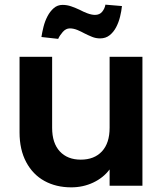

<svg xmlns="http://www.w3.org/2000/svg" viewBox="-20 -798 701 825"><path d="M158 -639Q161 -659 167 -683Q173 -707 184 -728Q195 -749 211 -763Q227 -777 249 -777Q268 -777 286.5 -770.5Q305 -764 322 -756Q339 -747 355 -741Q374 -734 388 -734Q408 -734 419 -747.5Q430 -761 433 -778L504 -772Q502 -751 496 -726.5Q490 -702 479 -681Q468 -660 451 -646.5Q434 -633 410 -633Q392 -633 376 -639.5Q360 -646 344 -654Q336 -658 328.5 -662Q321 -666 313 -669Q296 -676 280 -676Q263 -676 249.5 -660.5Q236 -645 230 -631ZM592 -554V0H451V-70Q424 -34 380.5 -13.5Q337 7 286 7Q221 7 171 -20.5Q121 -48 92.5 -101.5Q64 -155 64 -229V-554H204V-249Q204 -183 237 -147.5Q270 -112 327 -112Q385 -112 418 -147.5Q451 -183 451 -249V-554Z"/></svg>

Font: Fz Poppins SemBd
Style: Regular
Weight: 600
Designer: Ninad Kale (Devanagari), Jonny Pinhorn (Latin)
Foundry: Indian Type Foundry
Version: Vit hóa bi Vntype.Com & FontZin.Com